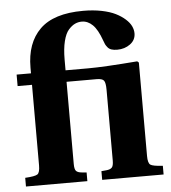

<svg xmlns="http://www.w3.org/2000/svg" viewBox="-53 -790 745 838"><g transform="rotate(-5 319.5 -371.0)"><path d="M26.9 0V-38.1Q70.3 -40.5 81.1 -48.1Q91.8 -55.7 91.8 -86.9V-439.9H28.8V-490.2H91.8V-515.1Q91.8 -623 152.3 -682.6Q212.9 -742.2 341.8 -742.2Q385.7 -742.2 422.4 -734.9Q459 -727.5 483.4 -715.3Q507.8 -703.1 524.9 -687.7Q542 -672.4 549.6 -656.5Q557.1 -640.6 557.1 -625Q557.1 -595.7 533 -577.9Q508.8 -560.1 476.1 -560.1Q460.9 -560.1 450.7 -563.5Q440.4 -566.9 434.1 -574.7Q427.7 -582.5 424.8 -588.6Q421.9 -594.7 418 -606Q400.9 -654.3 379.6 -675Q358.4 -695.8 332 -695.8Q316.4 -695.8 302.2 -689.2Q288.1 -682.6 273.9 -666.7Q259.8 -650.9 251.5 -617.7Q243.2 -584.5 243.2 -537.1V-490.2H342.8Q411.6 -490.2 558.1 -502L564.9 -496.1V-86.9Q564.9 -55.7 575.7 -48.1Q586.4 -40.5 629.9 -38.1V0H360.8V-38.1L381.8 -40Q399.4 -41.5 406.7 -49.1Q414.1 -56.6 414.1 -80.1V-389.2Q414.1 -421.4 406.5 -430.7Q398.9 -439.9 375 -439.9H243.2V-80.1Q243.2 -56.6 250.2 -49.1Q257.3 -41.5 274.9 -40L295.9 -38.1V0Z"/></g></svg>

Font: Linguistics Pro
Style: Bold
Weight: 700
Designer: Stefan Peev, Context Ltd
Foundry: Stefan Peev, Context Ltd
Version: Version 001.000